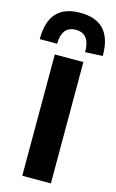

<svg xmlns="http://www.w3.org/2000/svg" viewBox="-177 -1035 660 1090"><g transform="rotate(15 153.0 -489.5)"><path d="M73.5 0V-713H241.5V0ZM236.5 -770Q236.5 -879 154 -879Q111.5 -879 91 -851.8Q70.5 -824.5 70.5 -775H-31.5Q-31.5 -879 14.8 -929Q61 -979 154 -979Q246 -979 292.5 -929Q339 -879 339 -775Z"/></g></svg>

Font: Heraclito
Style: Bold
Weight: 700
Designer: Kostas Bartsokas (font) & Cristiano Sobral (main changes)
Foundry: Kostas Bartsokas (font) & Cristiano Sobral (main changes)
Version: Version 1.00;July 8, 2020;FontCreator 13.0.0.2655 64-bit